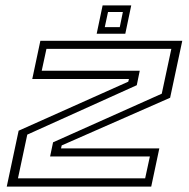

<svg xmlns="http://www.w3.org/2000/svg" viewBox="-20 -691 700 711"><path d="M5 0 49 -207 455 -388.5 457.5 -398.5H99.5L129.5 -540H655L610 -329L208.5 -152.5L206 -141.5H570L540 0ZM46.5 -30.5H517.5L535 -111.5H165.5L176.5 -164L579 -344L614.5 -510H152L134.5 -429H497.5L486.5 -375.5L81 -192.5ZM338 -566 360 -671H466L444 -566ZM368 -590.5H423.5L435 -646.5H380Z"/></svg>

Font: Tourney Expanded Light
Style: Italic
Weight: 300
Width: 7
Italic angle: -12°
Designer: Tyler Finck
Foundry: Etcetera Type Co
Version: Version 1.010; ttfautohint (v1.8.3)